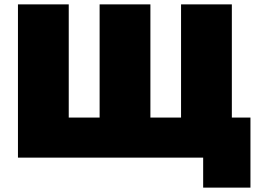

<svg xmlns="http://www.w3.org/2000/svg" viewBox="-20 -720 1181 877"><path d="M62 0V-700H294V-183H435V-700H667V-183H807V-700H1039V0ZM908 137V0H802V-183H1124V137Z"/></svg>

Font: Montserrat Black
Style: Regular
Weight: 900
Designer: Julieta Ulanovsky
Foundry: Julieta Ulanovsky
Version: Version 9.000; ttfautohint (v1.8.4.7-5d5b)